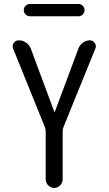

<svg xmlns="http://www.w3.org/2000/svg" viewBox="-20 -930 540 950"><path d="M202.1 -300.8 44.9 -689.5Q39.1 -704.1 47.9 -717.3Q56.6 -730.5 73.2 -730.5Q92.8 -730.5 109.4 -718.8Q126 -707 132.8 -688.5L249 -376Q249 -375 250 -375Q251 -375 251 -376L368.2 -690.4Q375 -708 390.6 -719.2Q406.2 -730.5 424.8 -730.5Q439.5 -730.5 448.7 -717.3Q458 -704.1 452.1 -690.4L293.9 -300.8Q290 -292 290 -279.3V-42Q290 -25.4 277.3 -12.7Q264.6 0 248 0Q231.4 0 218.8 -12.7Q206.1 -25.4 206.1 -42V-279.3Q206.1 -292 202.1 -300.8ZM127.9 -910.2H368.2Q380.9 -910.2 389.6 -901.4Q398.4 -892.6 398.4 -879.9Q398.4 -867.2 389.6 -858.4Q380.9 -849.6 368.2 -849.6H127.9Q115.2 -849.6 106.4 -858.4Q97.7 -867.2 97.7 -879.9Q97.7 -892.6 106.4 -901.4Q115.2 -910.2 127.9 -910.2Z"/></svg>

Font: Rounded-X Mgen+ 1mn regular
Style: Regular
Weight: 400
Designer: [Source Han Sans]
Ryoko NISHIZUKA  (kana & ideographs); Paul D. Hunt (Latin, Greek & Cyrillic); Wenlong ZHANG  (bopomofo
Version: Version 1.059.20150602